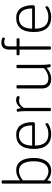

<svg xmlns="http://www.w3.org/2000/svg" viewBox="1046 -1842 802 2935"><g transform="rotate(-90 1447.5 -375.0)"><path d="M301 6Q218 6 156 -55Q154 -45 152.5 -34Q151 -23 149 -12Q147 -3 142.5 -0.5Q138 2 130 2H127Q108 2 108 -12V-738Q108 -752 131 -752H135Q158 -752 158 -738V-470Q189 -496 227.5 -512.5Q266 -529 312 -529Q401 -529 450.5 -460.5Q500 -392 500 -261Q500 -134 448 -64Q396 6 301 6ZM295 -36Q369 -36 409 -94.5Q449 -153 449 -263Q449 -372 411.5 -429.5Q374 -487 304 -487Q264 -487 227 -470.5Q190 -454 158 -427V-103Q187 -70 223 -53Q259 -36 295 -36Z M864 6Q754 6 696 -60Q638 -126 638 -259Q638 -392 693 -460.5Q748 -529 854 -529Q948 -529 998 -463.5Q1048 -398 1048 -270Q1048 -261 1040 -252Q1032 -243 1022 -243H689Q689 -144 731.5 -90.5Q774 -37 865 -37Q915 -37 947 -48.5Q979 -60 996 -72Q1013 -84 1018 -84Q1024 -84 1028.5 -73.5Q1033 -63 1033 -57Q1033 -46 1010 -31.5Q987 -17 949 -5.5Q911 6 864 6ZM689 -285H998Q998 -385 959 -436Q920 -487 850 -487Q771 -487 730.5 -435Q690 -383 689 -285Z M1238 2Q1216 2 1216 -12V-373Q1216 -424 1213.5 -451Q1211 -478 1208.5 -490.5Q1206 -503 1206 -509Q1206 -515 1216.5 -518.5Q1227 -522 1236 -522Q1246 -522 1250 -510.5Q1254 -499 1262 -456Q1284 -489 1316 -509.5Q1348 -530 1385 -530Q1410 -530 1428 -522.5Q1446 -515 1446 -505Q1446 -496 1441.5 -485.5Q1437 -475 1432 -475Q1427 -475 1410.5 -480Q1394 -485 1372 -485Q1335 -485 1307 -462Q1279 -439 1266 -412V-12Q1266 2 1244 2Z M1707 6Q1637 6 1599.5 -30.5Q1562 -67 1562 -134V-511Q1562 -525 1585 -525H1590Q1612 -525 1612 -511V-136Q1612 -37 1717 -37Q1758 -37 1801.5 -56.5Q1845 -76 1873 -107V-511Q1873 -525 1896 -525H1900Q1923 -525 1923 -511V-150Q1923 -85 1928 -53Q1933 -21 1933 -14Q1933 -7 1925 -3.5Q1917 0 1907 0Q1894 0 1889.5 -11Q1885 -22 1877 -64Q1851 -38 1804 -16Q1757 6 1707 6Z M2177 2Q2156 2 2156 -12V-478H2083Q2069 -478 2069 -496V-505Q2069 -523 2083 -523H2156V-628Q2156 -694 2183.5 -725Q2211 -756 2265 -756Q2281 -756 2298.5 -752.5Q2316 -749 2328.5 -743Q2341 -737 2341 -730Q2341 -724 2338.5 -712.5Q2336 -701 2330 -701Q2324 -701 2310 -706.5Q2296 -712 2269 -712Q2235 -712 2220 -694Q2205 -676 2205 -628V-523H2316Q2330 -523 2330 -505V-496Q2330 -478 2316 -478H2205V-12Q2205 2 2184 2Z M2651 6Q2541 6 2483 -60Q2425 -126 2425 -259Q2425 -392 2480 -460.5Q2535 -529 2641 -529Q2735 -529 2785 -463.5Q2835 -398 2835 -270Q2835 -261 2827 -252Q2819 -243 2809 -243H2476Q2476 -144 2518.5 -90.5Q2561 -37 2652 -37Q2702 -37 2734 -48.5Q2766 -60 2783 -72Q2800 -84 2805 -84Q2811 -84 2815.5 -73.5Q2820 -63 2820 -57Q2820 -46 2797 -31.5Q2774 -17 2736 -5.5Q2698 6 2651 6ZM2476 -285H2785Q2785 -385 2746 -436Q2707 -487 2637 -487Q2558 -487 2517.5 -435Q2477 -383 2476 -285Z"/></g></svg>

Font: Asap ExtraLight
Style: Regular
Weight: 200
Designer: Pablo Cosgaya
Foundry: Omnibus-Type
Version: Version 3.001; ttfautohint (v1.8.4.7-5d5b)